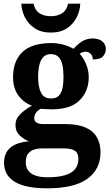

<svg xmlns="http://www.w3.org/2000/svg" viewBox="-20 -783 600 1043"><path d="M236 240Q118 240 60 204.5Q2 169 2 101Q2 65 17.5 40.5Q33 16 63.5 2Q94 -12 137 -15Q110 -26 87 -47.5Q64 -69 64 -104Q64 -137 89 -162Q114 -187 153 -209Q109 -225 80 -264Q51 -303 51 -364Q51 -452 102 -500.5Q153 -549 260 -549Q295 -549 326 -540Q357 -531 379 -518Q397 -537 413 -549.5Q429 -562 446 -568Q463 -574 483 -574Q519 -574 537 -557Q555 -540 555 -517Q555 -495 540 -477.5Q525 -460 484 -460Q484 -480 472 -491Q460 -502 446 -502Q438 -502 428 -499Q418 -496 413 -491Q433 -469 447.5 -435Q462 -401 462 -364Q462 -288 413 -238.5Q364 -189 260 -189Q249 -189 230 -190Q211 -191 202 -192Q188 -186 177 -172.5Q166 -159 166 -141Q166 -125 179 -117Q192 -109 213 -109H334Q401 -109 443 -91Q485 -73 505.5 -38.5Q526 -4 526 44Q526 136 455 188Q384 240 236 240ZM238 180Q297 180 334 168.5Q371 157 388.5 135Q406 113 406 80Q406 48 386 35.5Q366 23 325 23H209Q189 23 168.5 28.5Q148 34 134 50Q120 66 120 99Q120 126 133.5 144Q147 162 173.5 171Q200 180 238 180ZM257 -248Q284 -248 298.5 -262Q313 -276 319 -302.5Q325 -329 325 -365Q325 -402 319 -430Q313 -458 298 -473.5Q283 -489 256 -489Q230 -489 215 -473Q200 -457 193.5 -429Q187 -401 187 -364Q187 -312 202.5 -280Q218 -248 257 -248ZM256 -606Q204 -606 168.5 -629.5Q133 -653 115 -689.5Q97 -726 96 -763H162Q170 -727 194.5 -711Q219 -695 256 -695Q293 -695 317.5 -711Q342 -727 350 -763H416Q415 -726 397 -689.5Q379 -653 344 -629.5Q309 -606 256 -606Z"/></svg>

Font: Noto Serif Armenian
Style: Bold
Weight: 700
Version: Version 2.007